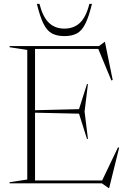

<svg xmlns="http://www.w3.org/2000/svg" viewBox="-20 -955 664 1000"><path d="M30 0V-6L122 -20V-695L30 -709V-715H495.5L524.5 -736.5H526.5L567 -538.5L560 -536L492 -700H162.5V-381L391.5 -386.5L433 -517H438L420.5 -374L438 -231.5H433L391.5 -363L162.5 -368V-15H512L594.5 -187.5L600.5 -185.5L548.5 24.5H545.5L511 0ZM315.5 -806Q364.5 -806 396.5 -836.2Q428.5 -866.5 445.5 -935H459Q442.5 -867 424.2 -830.8Q406 -794.5 380.2 -780.8Q354.5 -767 315.5 -767Q276.5 -767 250.8 -780.8Q225 -794.5 206.8 -830.8Q188.5 -867 172 -935H185.5Q203 -866.5 234.8 -836.2Q266.5 -806 315.5 -806Z"/></svg>

Font: Newsreader 72pt ExtraLight
Style: Regular
Weight: 275
Designer: Hugues Gentile
Foundry: Production Type
Version: Version 1.003; ttfautohint (v1.8.3)